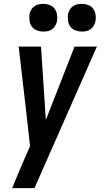

<svg xmlns="http://www.w3.org/2000/svg" viewBox="-20 -762 540 997"><path d="M43 215Q59 175 76 135.5Q93 96 110 56L136 -3L116 -183L77 -520H193L218 -139L367 -520H483L159 215ZM405 -598Q388 -598 372 -604Q356 -610 346 -623Q336 -636 333.5 -653Q331 -670 333 -687Q335 -699 341.5 -710.5Q348 -722 358.5 -729.5Q369 -737 381 -739.5Q393 -742 405 -742Q422 -742 438 -736Q454 -730 463.5 -717Q473 -704 476 -687Q479 -670 476 -653Q474 -641 467.5 -629.5Q461 -618 451 -610.5Q441 -603 429 -600.5Q417 -598 405 -598ZM205 -598Q188 -598 172 -604Q156 -610 146 -623Q136 -636 133.5 -653Q131 -670 133 -687Q135 -699 141.5 -710.5Q148 -722 158.5 -729.5Q169 -737 181 -739.5Q193 -742 205 -742Q222 -742 238 -736Q254 -730 263.5 -717Q273 -704 276 -687Q279 -670 276 -653Q274 -641 267.5 -629.5Q261 -618 251 -610.5Q241 -603 229 -600.5Q217 -598 205 -598Z"/></svg>

Font: Iosevka Oblique
Style: Bold
Weight: 700
Italic angle: -9°
Monospace: yes
Designer: Belleve Invis
Foundry: Belleve Invis
Version: Version 32.5.0; ttfautohint (v1.8.4)